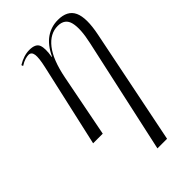

<svg xmlns="http://www.w3.org/2000/svg" viewBox="-238 -618 931 931"><g transform="rotate(-45 227.0 -153.0)"><path d="M258 238 388 -355Q406 -436 395.5 -480Q385 -524 336 -524Q283 -524 243.5 -474Q204 -424 184 -322L121 0H55L151 -426Q163 -479 159.5 -502Q156 -525 136 -525Q127 -525 113 -521Q99 -517 80 -505L77 -514Q118 -539 156 -539Q199 -539 208.5 -514Q218 -489 209 -438H211Q237 -493 274 -518.5Q311 -544 357 -544Q422 -544 443 -498.5Q464 -453 444 -355L324 238Z"/></g></svg>

Font: Noto Serif Display ExtraCondensed Light
Style: Italic
Weight: 300
Width: 2
Italic angle: -12°
Designer: Monotype Design Team
Foundry: Monotype Imaging Inc.
Version: Version 2.009